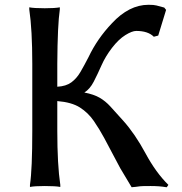

<svg xmlns="http://www.w3.org/2000/svg" viewBox="-20 -778 766 810"><path d="M103.5 -738.3V-747.1Q123 -743.2 168.9 -743.2Q211.9 -743.2 232.4 -747.1V-738.3Q222.7 -672.9 221.7 -508.8V-412.1Q258.8 -414.1 281.2 -430.7Q303.7 -447.3 319.8 -475.1Q335.9 -502.9 353.5 -537.1Q390.6 -615.2 452.1 -679.7Q524.4 -757.8 606.4 -757.8Q629.9 -757.8 640.1 -754.9Q650.4 -752 672.9 -746.1L680.7 -736.3L647.5 -627.9L628.9 -623Q604.5 -647.5 554.7 -647.5Q537.1 -647.5 508.8 -629.9Q480.5 -612.3 452.6 -576.2Q424.8 -540 408.2 -502.4Q391.6 -464.8 375.5 -433.6Q359.4 -402.3 335.9 -387.7Q376 -379.9 400.4 -365.7Q424.8 -351.6 445.8 -328.6Q466.8 -305.7 500 -268.6Q549.8 -212.9 593.8 -131.3Q637.7 -49.8 690.4 2L683.6 11.7H680.7Q653.3 6.8 615.7 6.8Q578.1 6.8 571.3 7.8Q551.8 10.7 537.1 11.7H535.2L487.3 -68.4Q468.8 -102.5 454.1 -130.9Q439.5 -159.2 419.4 -196.3Q399.4 -233.4 375.5 -268.1Q351.6 -302.7 316.9 -324.7Q282.2 -346.7 221.7 -351.6V-226.6Q221.7 -83 234.4 2V10.7Q214.8 6.8 168.9 6.8Q126 6.8 106.4 10.7V2Q116.2 -63.5 116.2 -226.6V-508.8Q116.2 -652.3 103.5 -738.3Z"/></svg>

Font: GenEi LateMin P v2
Style: Medium
Weight: 500
Designer: o_tamon (Modified)
Foundry: o_tamon / Adobe Systems Incorporated / FONT 910 / Philipp H. Poll
Version: Version 2.1;Original Version 1.004